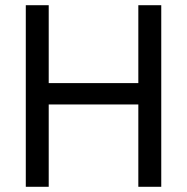

<svg xmlns="http://www.w3.org/2000/svg" viewBox="-20 -717 718 737"><path d="M79 -697H167V-398H511V-697H599V0H511V-316H167V0H79Z"/></svg>

Font: HK Grotesk
Style: Regular
Weight: 400
Designer: Alfredo Marco Pradil
Foundry: Hanken Design Co.
Version: Version 3.001